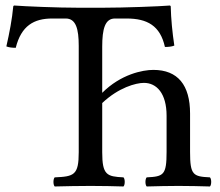

<svg xmlns="http://www.w3.org/2000/svg" viewBox="-20 -673 795 695"><path d="M668 -123V-262C668 -365 623.8 -420 535 -420C496 -420 417 -404 350 -337V-504C350 -568 360 -606 396 -606H438C513 -606 560 -580 577 -503C588 -503 602 -504 611 -508C604 -554 599 -605 598 -650C598 -651 596 -653 595 -653C561 -650 430 -645 351 -645H265C188 -645 70 -650 32 -653C30 -653 28 -651 28 -650C24 -605 14 -553 3 -505C13 -501 25 -500 37 -500C57 -580 103 -606 169 -606H218C255 -606 265 -568 265 -507V-122C265 -39 248 -34 178 -31C172 -25 172 -4 178 2C217 1 267.9 0 308 0C346.4 0 397 1 427 2C433 -4 433 -25 427 -31C367 -34 350 -39 350 -122V-300C409 -356 472 -373 501 -373C547 -373 583 -335 583 -254V-123C583 -39 572 -34 511 -31C505 -25 505 -4 511 2C543 1 595.5 0 626 0C661.5 0 707 1 740 2C746 -4 746 -25 740 -31C679 -34 668 -39 668 -123Z"/></svg>

Font: Libertinus Serif
Style: Regular
Weight: 400
Designer: Philipp H. Poll
Foundry: Khaled Hosny
Version: Version 6.2